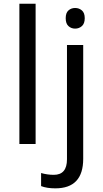

<svg xmlns="http://www.w3.org/2000/svg" viewBox="-20 -780 556 1040"><path d="M172.9 0H85V-759.8H172.9ZM350.8 -638.7Q335.9 -652.3 335.9 -681.4Q335.9 -710.4 350.8 -723.6Q365.7 -736.8 387 -736.8Q408.2 -736.8 423.6 -723.6Q439 -710.4 439 -681.4Q439 -652.3 423.6 -638.7Q408.2 -625 387 -625Q365.7 -625 350.8 -638.7ZM430.7 80.1Q430.7 240.2 279.8 240.2Q233.9 240.2 202.6 228V157.2Q236.3 167 271.5 167Q342.8 167 342.8 83V-536.1H430.7Z"/></svg>

Font: NotoSans
Style: Regular
Weight: 400
Designer: Monotype Design team
Foundry: Monotype Imaging Inc.
Version: Version 1.04